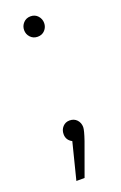

<svg xmlns="http://www.w3.org/2000/svg" viewBox="-124 -504 432 687"><g transform="rotate(-20 91.5 -160.0)"><path d="M88.9 -464.8Q106 -464.8 116.5 -453.1Q127 -441.4 127 -425.8Q127 -410.2 116.5 -398.7Q106 -387.2 88.9 -387.2Q72.3 -387.2 61.5 -398.7Q50.8 -410.2 50.8 -425.8Q50.8 -441.4 61.5 -453.1Q72.3 -464.8 88.9 -464.8ZM92.8 -66.9Q109.9 -66.9 120.4 -55.7Q130.9 -44.4 130.9 -27.8Q130.9 -16.1 118.2 21L73.2 145H42L77.1 5.9Q56.2 -4.9 56.2 -27.8Q56.2 -44.4 66.7 -55.7Q77.1 -66.9 92.8 -66.9Z"/></g></svg>

Font: Fira Sans Compressed ExtraLight
Style: Regular
Weight: 250
Width: 1
Designer: Carrois Corporate & Edenspiekermann AG
Foundry: Carrois Corporate GbR & Edenspiekermann AG
Version: Version 4.203;PS 004.203;hotconv 1.0.88;makeotf.lib2.5.64775